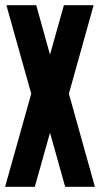

<svg xmlns="http://www.w3.org/2000/svg" viewBox="-20 -575 384 735"><path d="M343.3 140.1H229.5L171.4 -66.9L113.3 140.1H-0.5L99.6 -216.3L4.4 -555.2H118.7L171.4 -365.7L224.6 -555.2H338.4L243.7 -216.3Z"/></svg>

Font: Horta
Style: Regular
Weight: 600
Width: 3
Version: Version 0.11